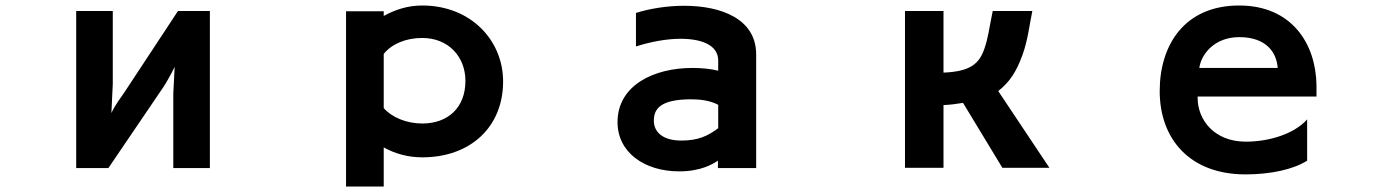

<svg xmlns="http://www.w3.org/2000/svg" viewBox="-20 -558 5040 698"><path d="M610 53H743V-518H627L434 -225C419 -202 399 -178 385 -147L390 -253V-518H257V53H374L575 -243C583 -255 602 -288 615 -315L610 -219Z M1238 120H1375V-22C1415 0 1462 14 1515 14C1689 14 1809 -95 1809 -262C1809 -411 1692 -538 1515 -538C1461 -538 1415 -522 1375 -500V-517H1238ZM1375 -165V-362C1404 -398 1455 -420 1515 -420C1610 -420 1672 -352 1672 -264C1672 -166 1608 -109 1515 -109C1457 -109 1404 -132 1375 -165Z M2590 26V53H2729V-360C2729 -490 2601 -537 2467 -537C2406 -537 2343 -527 2292 -511V-389C2344 -406 2403 -417 2454 -417C2531 -417 2591 -394 2591 -338V-301C2563 -308 2529 -311 2497 -311C2357 -311 2225 -248 2225 -114C2225 -3 2324 65 2449 65C2529 65 2572 38 2590 26ZM2591 -177V-92C2555 -65 2520 -47 2457 -47C2387 -47 2357 -80 2357 -119C2357 -158 2375 -197 2493 -197C2524 -197 2561 -193 2591 -177Z M3481 -184 3624 52H3795L3609 -227C3650 -259 3675 -297 3697 -358C3717 -412 3723 -472 3733 -518H3589C3575 -450 3572 -419 3559 -382C3540 -325 3506 -298 3410 -294V-518H3270V52H3410V-176C3434 -177 3457 -180 3481 -184Z M4732 26V-124C4685 -71 4594 -43 4509 -43C4393 -43 4334 -124 4334 -201V-207H4766V-248C4764 -399 4676 -538 4485 -538C4285 -538 4196 -393 4196 -227C4196 -54 4304 76 4508 76C4599 76 4682 58 4732 26ZM4625 -311H4340C4347 -362 4396 -423 4485 -423C4584 -423 4621 -367 4625 -311Z"/></svg>

Font: LINE Seed JP_OTF Bold
Style: Regular
Weight: 700
Designer: LINE & Fontrix & Fontworks
Version: Version 1.009